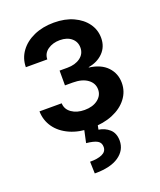

<svg xmlns="http://www.w3.org/2000/svg" viewBox="-140 -626 782 936"><g transform="rotate(-20 250.5 -158.5)"><path d="M249.5 7.3Q186 7.3 138.7 -13.9Q91.3 -35.2 65.4 -72Q39.6 -108.9 38.6 -155.3H153.8Q154.8 -124 181.6 -105.2Q208.5 -86.4 248.5 -86.4Q291 -86.4 317.4 -106.7Q343.8 -127 343.8 -158.2Q343.8 -190.9 315.7 -211.4Q287.6 -231.9 239.3 -231.9H198.7V-308.6H239.3Q280.3 -308.6 306.4 -327.9Q332.5 -347.2 332.5 -379.4Q332.5 -409.7 310.1 -428.7Q287.6 -447.8 250 -447.8Q213.4 -447.8 187.5 -429.7Q161.6 -411.6 161.1 -380.4H49.8Q50.3 -426.3 76.4 -461.9Q102.5 -497.6 147.9 -517.8Q193.4 -538.1 251.5 -538.1Q309.1 -538.1 352.3 -518.3Q395.5 -498.5 419.7 -464.8Q443.8 -431.2 443.8 -389.2Q443.8 -343.8 414.3 -313.7Q384.8 -283.7 337.9 -275.9V-273.9Q398.9 -266.1 431.2 -231.9Q463.4 -197.8 463.4 -148.9Q463.4 -104 436 -68.4Q408.7 -32.7 360.4 -12.7Q312 7.3 249.5 7.3ZM214.4 -2.9H284.2L278.3 26.9Q310.5 31.7 333.7 52.2Q356.9 72.8 357.4 111.8Q357.4 161.6 313.7 191.7Q270 221.7 188.5 221.2L186.5 159.7Q225.6 160.2 249.3 149.4Q272.9 138.7 273.4 115.2Q273.9 92.3 256.1 82Q238.3 71.8 199.2 67.9Z"/></g></svg>

Font: Inter Cardless Tabular Medium
Style: Regular
Weight: 500
Designer: Rasmus Andersson
Foundry: rsms
Version: Version 4.000;git-4fc901f